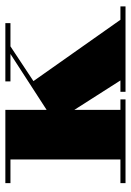

<svg xmlns="http://www.w3.org/2000/svg" viewBox="97 -598 500 735"><g transform="rotate(-90 347.5 -230.0)"><path d="M420 0 247 -271 539 -460H567.5L405 -352.5L653.5 0ZM14.5 0V-19.5H335V0ZM105 0V-440.5H14.5V-460H295V0ZM364 0V-19.5H691V0ZM404 -440.5V-460H627V-440.5Z"/></g></svg>

Font: Bodoni Moda Black
Style: Regular
Weight: 900
Version: Version 2.005